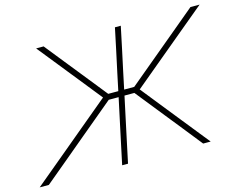

<svg xmlns="http://www.w3.org/2000/svg" viewBox="-114 -863 1261 1013"><g transform="rotate(-15 517.0 -356.5)"><path d="M-15 0Q21 -30 67.2 -68.5Q113.5 -107 162 -147.5Q210.5 -188 253 -223.5L430.5 -371.5L331.5 -495Q289 -548 245.8 -601.8Q202.5 -655.5 156.5 -713H197.5Q245.5 -653 282 -607.5Q318.5 -562 355.5 -516L462 -383H517L536.5 -475.5Q550.5 -540.5 562.5 -596.5Q574.5 -652.5 587 -713H619Q606.5 -652.5 594.5 -596.5Q582.5 -540.5 568.5 -475.5L549 -383H604L761 -514Q818 -561.5 872.8 -607.2Q927.5 -653 999.5 -713H1049.5Q980.5 -655.5 916 -602Q851.5 -548.5 787.5 -495L628.5 -362.5L740.5 -222.5Q769 -187 801.2 -146.8Q833.5 -106.5 864.2 -68.2Q895 -30 919 0H878Q833.5 -56 795.5 -103.5Q757.5 -151 720.5 -197L596.5 -352H542.5L518 -237.5Q504 -172.5 492.2 -116.5Q480.5 -60.5 467.5 0H435.5Q448.5 -60.5 460.2 -116.5Q472 -172.5 486 -237.5L510.5 -352H456.5L275 -200.5Q217.5 -152 159.5 -103.8Q101.5 -55.5 35 0Z"/></g></svg>

Font: Commissioner Thin
Style: Italic
Weight: 100
Italic angle: -12°
Designer: Kostas Bartsokas
Foundry: Kostas Bartsokas
Version: Version 1.000; ttfautohint (v1.8.3)